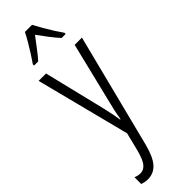

<svg xmlns="http://www.w3.org/2000/svg" viewBox="-334 -767 1010 1010"><g transform="rotate(-45 171.5 -262.0)"><path d="M14 -532H69L153 -187Q162 -148 166 -127Q170 -106 173 -85H176Q181 -114 186 -138Q191 -162 198 -188L282 -532H336L175 103Q156 177 127 209Q98 241 55 241Q44 241 33.5 239Q23 237 12 233V183Q32 191 49 191Q73 191 90.5 170.5Q108 150 123 93L148 -8ZM198 -765Q210 -742 227 -712.5Q244 -683 261 -656.5Q278 -630 289 -615V-606H259Q238 -629 215.5 -658.5Q193 -688 172 -717Q151 -690 127.5 -658.5Q104 -627 85 -606H54V-615Q68 -635 85 -661.5Q102 -688 118 -715.5Q134 -743 145 -765Z"/></g></svg>

Font: Noto Sans Khmer ExtraCondensed Light
Style: Regular
Weight: 300
Width: 2
Designer: Danh Hong and the Monotype Design Team
Foundry: Monotype Imaging Inc.
Version: Version 2.004; ttfautohint (v1.8.4.7-5d5b)